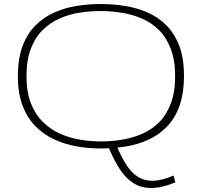

<svg xmlns="http://www.w3.org/2000/svg" viewBox="-20 -730 1006 957"><path d="M561 -4Q584 51 609 90.5Q634 130 666 150.5Q698 171 739 171Q762 171 788.5 164.5Q815 158 845 145L854 179Q820 193 789.5 200Q759 207 733 207Q683 207 644.5 182.5Q606 158 576 111.5Q546 65 520 1ZM482 -25Q534 -25 587 -33.5Q640 -42 687.5 -62.5Q735 -83 772 -119.5Q809 -156 831 -213Q853 -270 853 -350Q853 -430 831 -487Q809 -544 772 -580.5Q735 -617 687.5 -637.5Q640 -658 587 -666.5Q534 -675 482 -675Q430 -675 377.5 -667Q325 -659 277.5 -638Q230 -617 192.5 -580Q155 -543 133.5 -486.5Q112 -430 112 -350Q112 -272 133.5 -216.5Q155 -161 192.5 -123.5Q230 -86 277.5 -64.5Q325 -43 377.5 -34Q430 -25 482 -25ZM482 10Q421 10 361.5 -0.5Q302 -11 249.5 -35.5Q197 -60 156.5 -101Q116 -142 92.5 -203.5Q69 -265 69 -350Q69 -437 92 -499Q115 -561 155.5 -602Q196 -643 249 -667Q302 -691 361.5 -700.5Q421 -710 482 -710Q542 -710 602 -700.5Q662 -691 715 -668Q768 -645 809 -604Q850 -563 873.5 -501.5Q897 -440 897 -353Q897 -264 874 -201Q851 -138 810.5 -97Q770 -56 717.5 -32.5Q665 -9 604.5 0.5Q544 10 482 10Z"/></svg>

Font: Georama Expanded ExtraLight
Style: Regular
Weight: 250
Width: 7
Designer: Jean-Baptiste Levee
Foundry: Production Type
Version: Version 1.001